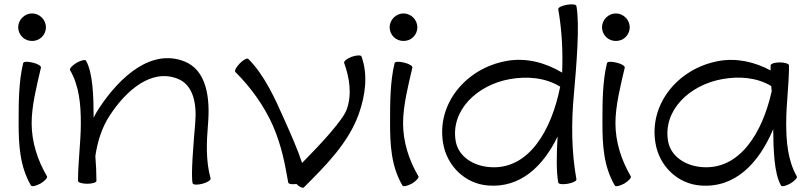

<svg xmlns="http://www.w3.org/2000/svg" viewBox="-20 -835 3746 886"><path d="M192 -709C192 -726 185 -742 173 -754C161 -766 145 -773 128 -773C111 -773 95 -766 83 -754C71 -742 64 -726 64 -709C64 -692 71 -676 83 -664C95 -652 111 -646 128 -646C145 -646 161 -652 173 -664C185 -676 192 -692 192 -709ZM87 -544C66 -458 66 -360 66 -267C66 -167 71 -68 123 21C127 28 146 23 167 12C187 0 200 -15 197 -21C153 -96 126 -180 126 -267C126 -346 149 -438 169 -523C171 -530 154 -541 131 -546C108 -552 89 -551 87 -544Z M303 -512C346 -438 353 -352 353 -267C353 -178 340 -89 340 0C340 7 359 13 382 13C406 13 425 7 425 0C425 -38 423 -77 420 -115C430 -182 450 -247 487 -303C563 -419 679 -519 799 -472C874 -443 888 -353 881 -269C873 -175 860 -23 869 11C871 18 891 19 914 13C937 7 953 -4 952 -11C929 -93 933 -179 940 -264C950 -382 934 -512 830 -552C678 -611 534 -482 438 -337C428 -322 420 -308 412 -292C412 -387 409 -498 377 -555C373 -561 354 -557 333 -545C313 -533 300 -518 303 -512Z M1382 30C1483 -71 1588 -175 1636 -310C1666 -396 1679 -489 1648 -575C1645 -581 1626 -581 1603 -573C1581 -565 1566 -552 1568 -545C1593 -476 1605 -400 1580 -330C1562 -280 1462 -172 1374 -83C1353 -147 1322 -216 1294 -279C1249 -381 1200 -489 1126 -563C1121 -569 1103 -559 1087 -543C1070 -526 1061 -508 1066 -503C1138 -431 1198 -348 1240 -254C1281 -157 1294 -82 1310 7C1311 14 1327 17 1348 14C1359 26 1377 35 1382 30Z M1906 -709C1906 -726 1899 -742 1887 -754C1875 -766 1859 -773 1842 -773C1825 -773 1809 -766 1797 -754C1785 -742 1778 -726 1778 -709C1778 -692 1785 -676 1797 -664C1809 -652 1825 -646 1842 -646C1859 -646 1875 -652 1887 -664C1899 -676 1906 -692 1906 -709ZM1801 -544C1780 -458 1780 -360 1780 -267C1780 -167 1785 -68 1837 21C1841 28 1860 23 1881 12C1901 0 1914 -15 1911 -21C1867 -96 1840 -180 1840 -267C1840 -346 1863 -438 1883 -523C1885 -530 1868 -541 1845 -546C1822 -552 1803 -551 1801 -544Z M2556 -793C2573 -696 2578 -598 2574 -500C2497 -546 2408 -570 2319 -554C2130 -521 1993 -355 2025 -173C2043 -68 2127 13 2232 21C2380 33 2486 -66 2553 -205C2548 -121 2547 -42 2556 7C2557 15 2577 17 2600 13C2623 9 2641 0 2640 -7C2617 -136 2616 -267 2628 -397C2640 -534 2656 -718 2640 -807C2639 -815 2619 -817 2596 -813C2573 -809 2555 -800 2556 -793ZM2238 -64C2164 -70 2096 -112 2083 -183C2058 -325 2181 -443 2333 -470C2413 -484 2497 -477 2565 -435C2526 -237 2421 -48 2238 -64Z M2886 -709C2886 -726 2879 -742 2867 -754C2855 -766 2839 -773 2822 -773C2805 -773 2789 -766 2777 -754C2765 -742 2758 -726 2758 -709C2758 -692 2765 -676 2777 -664C2789 -652 2805 -646 2822 -646C2839 -646 2855 -652 2867 -664C2879 -676 2886 -692 2886 -709ZM2781 -544C2760 -458 2760 -360 2760 -267C2760 -167 2765 -68 2817 21C2821 28 2840 23 2861 12C2881 0 2894 -15 2891 -21C2847 -96 2820 -180 2820 -267C2820 -346 2843 -438 2863 -523C2865 -530 2848 -541 2825 -546C2802 -552 2783 -551 2781 -544Z M3657 -21C3615 -95 3608 -182 3608 -267C3608 -356 3621 -444 3621 -533C3621 -541 3601 -547 3578 -547C3555 -547 3536 -541 3536 -533C3536 -526 3536 -518 3536 -510C3463 -549 3381 -568 3299 -554C3110 -521 2973 -355 3005 -173C3023 -68 3107 13 3212 21C3372 34 3482 -82 3548 -239C3549 -145 3552 -34 3584 21C3587 28 3607 23 3627 12C3647 0 3661 -15 3657 -21ZM3218 -64C3144 -70 3076 -112 3063 -183C3038 -325 3161 -443 3313 -470C3391 -484 3472 -478 3539 -438C3540 -430 3540 -422 3541 -414C3499 -224 3394 -49 3218 -64Z"/></svg>

Font: Nupuram Expanded Light
Style: Regular
Weight: 300
Width: 7
Designer: Santhosh Thottingal (santhosh.thottingal@gmail.com)
Foundry: SMC
Version: Version 1.000